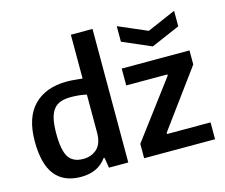

<svg xmlns="http://www.w3.org/2000/svg" viewBox="-112 -960 1315 1122"><g transform="rotate(-15 546.0 -399.0)"><path d="M675 -787 849 -712 1022 -787V-693L848 -618L675 -693ZM630 -87 888 -431V-438H639V-540H1049V-455L796 -110V-102H1059V0H630ZM247 10Q143 10 90.5 -56.5Q38 -123 38 -260Q38 -405 110 -477.5Q182 -550 310 -550Q334 -550 356.5 -547.5Q379 -545 403 -543V-808H534V0H417L407 -62H401Q350 10 247 10ZM286 -88Q337 -88 370 -119Q403 -150 403 -216V-446Q381 -451 357 -453.5Q333 -456 307 -456Q271 -456 245 -446.5Q219 -437 202.5 -415Q186 -393 178.5 -358Q171 -323 171 -271Q171 -171 197.5 -129.5Q224 -88 286 -88Z"/></g></svg>

Font: Encode Sans Narrow
Style: SemiBold
Weight: 600
Designer: Pablo Impallari, Andres Torresi
Foundry: Pablo Impallari, Andres Torresi
Version: Version 1.000; ttfautohint (v1.00) -l 8 -r 50 -G 200 -x 14 -